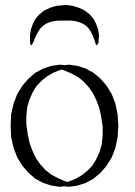

<svg xmlns="http://www.w3.org/2000/svg" viewBox="-20 -757 540 766"><path d="M22.5 -256.8 24.4 -300.8 34.2 -343.8 48.8 -381.8 69.3 -415 93.8 -443.4 121.1 -466.8 152.3 -483.4 184.6 -494.1 218.8 -499 237.3 -497.1 255.9 -499 289.1 -494.1 322.3 -483.4 352.5 -466.8 380.9 -443.4 405.3 -415 425.8 -381.8 440.4 -343.8 449.2 -300.8 452.1 -253.9 449.2 -210 440.4 -167 425.8 -128.9 405.3 -95.7 380.9 -67.4 352.5 -43.9 322.3 -27.3 289.1 -16.6 255.9 -11.7 237.3 -13.7 218.8 -11.7 184.6 -16.6 152.3 -27.3 121.1 -43.9 93.8 -67.4 69.3 -95.7 48.8 -128.9 34.2 -167 24.4 -210ZM224.6 -479.5 194.3 -467.8 168.9 -453.1 146.5 -435.5 126 -414.1 110.4 -388.7 97.7 -360.4 88.9 -330.1 85 -294.9V-259.8L90.8 -219.7L98.6 -184.6L110.4 -153.3L124 -125L140.6 -101.6L160.2 -80.1L182.6 -61.5L210 -46.9L239.3 -34.2L250 -31.2L280.3 -43L305.7 -57.6L328.1 -75.2L348.6 -96.7L364.3 -122.1L377 -150.4L385.7 -180.7L389.6 -215.8V-251L383.8 -291L376 -326.2L364.3 -357.4L350.6 -385.7L334 -409.2L314.5 -430.7L292 -449.2L264.6 -463.9L235.4 -476.6ZM233.4 -674.8H212.9L195.3 -672.9L179.7 -668.9L165 -663.1L153.3 -655.3L141.6 -644.5L131.8 -629.9L122.1 -611.3L112.3 -586.9Q101.6 -564.5 99.6 -591.8V-617.2L103.5 -640.6L111.3 -662.1L122.1 -682.6L137.7 -700.2L156.2 -714.8L178.7 -725.6L203.1 -733.4L244.1 -737.3L271.5 -733.4L295.9 -725.6L318.4 -714.8L336.9 -700.2L352.5 -682.6L363.3 -662.1L371.1 -640.6L375 -617.2L373 -587.9Q364.3 -564.5 359.4 -589.8L351.6 -611.3L342.8 -629.9L333 -644.5L321.3 -655.3L309.6 -663.1L294.9 -668.9L279.3 -672.9L261.7 -674.8Z"/></svg>

Font: B2 Hana
Style: Regular
Weight: 500
Version: 2020-08-05; (max)